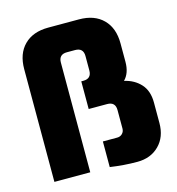

<svg xmlns="http://www.w3.org/2000/svg" viewBox="-107 -802 834 905"><g transform="rotate(-15 310.0 -350.0)"><path d="M320 0V-125H390Q405 -125 415 -135Q425 -145 425 -160V-250Q425 -290 385 -290H295V-425H305Q345 -425 345 -465V-535Q345 -575 305 -575H265Q225 -575 225 -535V0H50V-550Q50 -625 92.5 -667.5Q135 -710 210 -710H360Q435 -710 477.5 -667.5Q520 -625 520 -550V-460Q520 -405 490 -375Q539 -364 569.5 -330.5Q600 -297 600 -240V-140Q600 -72 559 -31Q518 10 452.5 10Q387 10 320 0Z"/></g></svg>

Font: Russo One
Style: Regular
Weight: 400
Designer: Jovanny lemonad
Foundry: Jovanny Lemonad
Version: Version 1.001